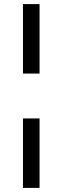

<svg xmlns="http://www.w3.org/2000/svg" viewBox="-20 -731 304 937"><path d="M92 -372V-711H173V-372ZM92 186V-153H173V186Z"/></svg>

Font: Winston
Style: Regular
Weight: 400
Designer: Original fonts by Vernon Adams / Changes by Cristiano Sobral
Foundry: Original fonts by Vernon Adams / Changes by Cristiano Sobral
Version: Version 2.503;July 17, 2020;FontCreator 13.0.0.2655 64-bit